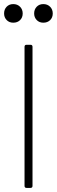

<svg xmlns="http://www.w3.org/2000/svg" viewBox="-23 -919 278 939"><path d="M97 -10V-690Q97 -700 107 -700H126Q136 -700 136 -690V-10Q136 0 126 0H107Q97 0 97 -10ZM144 -853Q144 -873 156.5 -886Q169 -899 189 -899Q209 -899 222 -886Q235 -873 235 -853Q235 -833 222 -820.5Q209 -808 189 -808Q169 -808 156.5 -821Q144 -834 144 -853ZM-3 -853Q-3 -873 9.5 -886Q22 -899 42 -899Q62 -899 75 -886Q88 -873 88 -853Q88 -833 75 -820.5Q62 -808 42 -808Q22 -808 9.5 -821Q-3 -834 -3 -853Z"/></svg>

Font: Barlow Semi Condensed ExLight
Style: Regular
Weight: 275
Width: 4
Designer: Jeremy Tribby
Foundry: Tribby Type
Version: Version 1.408